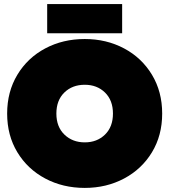

<svg xmlns="http://www.w3.org/2000/svg" viewBox="-20 -905 829 940"><path d="M211 -885H578V-742H211ZM15 -349Q15 -456 65 -539Q115 -622 201.5 -668Q288 -714 395 -714Q501 -714 587.5 -668Q674 -622 724 -539Q774 -456 774 -349Q774 -242 724 -159.5Q674 -77 587.5 -31Q501 15 395 15Q288 15 201.5 -31Q115 -77 65 -159.5Q15 -242 15 -349ZM533 -349Q533 -414 494 -452Q455 -490 395 -490Q334 -490 295 -452Q256 -414 256 -349Q256 -284 295.5 -246Q335 -208 395 -208Q455 -208 494 -246Q533 -284 533 -349Z"/></svg>

Font: Prompt Black
Style: Regular
Weight: 900
Designer: Katatrad Team
Foundry: CadsonDemak
Version: Version 1.000